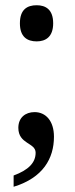

<svg xmlns="http://www.w3.org/2000/svg" viewBox="-20 -559 285 733"><path d="M120 -401C154 -401 183 -418 183 -470C183 -523 154 -539 120 -539C84 -539 56 -523 56 -470C56 -418 84 -401 120 -401ZM32 111V154C144 120 186 46 186 -37C186 -97 155 -131 112 -131C77 -131 50 -110 50 -71C50 -8 116 -15 116 24C116 62 89 90 32 111Z"/></svg>

Font: Noto Serif SemiCondensed Medium
Style: Regular
Weight: 500
Width: 4
Designer: Monotype Design Team
Foundry: Monotype Imaging Inc.
Version: Version 2.014